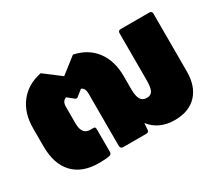

<svg xmlns="http://www.w3.org/2000/svg" viewBox="-113 -843 1246 1098"><g transform="rotate(-30 510.0 -294.0)"><path d="M42 -232V-350Q42 -451 93 -517Q144 -583 237 -602L345 -520L450 -602Q541 -583 590.5 -517Q640 -451 640 -350V-263Q640 -219 652.5 -197.5Q665 -176 693 -176Q720 -176 731 -196Q742 -216 742 -265V-574Q742 -592 760 -592H948Q966 -592 966 -574V-193Q966 -96 914.5 -41Q863 14 769 14Q665 14 608 -59L605 -17Q604 0 587 0H434Q426 0 421 -5Q416 -10 416 -18V-364Q416 -401 392 -410L348 -375H338L294 -410Q266 -401 266 -364V-254Q266 -180 321 -180H339Q349 -180 352 -176.5Q355 -173 355 -162V-14Q355 2 339 5Q314 10 270 10Q160 10 101 -52.5Q42 -115 42 -232Z"/></g></svg>

Font: LINE Seed Sans TH App Heavy
Style: Regular
Weight: 900
Designer: Dalton Maag Ltd | Thai characters by Cadson Demak Co.,Ltd.
Foundry: Dalton Maag Ltd
Version: Version 1.003